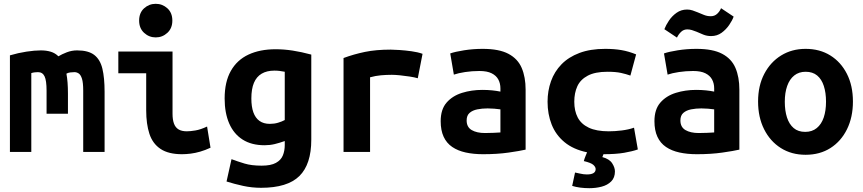

<svg xmlns="http://www.w3.org/2000/svg" viewBox="-20 -796 4520 1006"><path d="M32 0V-506Q76 -519 119 -525.5Q162 -532 194 -532Q223 -532 246 -525Q269 -518 286 -501Q304 -512 330 -522Q356 -532 384 -532Q443 -532 474 -508Q505 -484 516.5 -436Q528 -388 528 -315V0H416V-321Q416 -363 409.5 -383.5Q403 -404 392.5 -411Q382 -418 370 -418Q360 -418 348 -416.5Q336 -415 328 -410Q332 -389 334 -363Q336 -337 336 -306V-200H224V-321Q224 -374 213.5 -396Q203 -418 179 -418Q172 -418 162.5 -417Q153 -416 144 -413V0Z M934 12Q863 12 821.5 -15.5Q780 -43 763 -94.5Q746 -146 746 -218V-412H600V-526H884V-200Q884 -169 891.5 -148.5Q899 -128 915.5 -118Q932 -108 959 -108Q977 -108 1004 -112.5Q1031 -117 1065 -133L1083 -22Q1055 -9 1029 -1.5Q1003 6 979 9Q955 12 934 12ZM796 -600Q761 -600 735 -624Q709 -648 709 -688Q709 -729 735 -752.5Q761 -776 796 -776Q831 -776 857 -752.5Q883 -729 883 -688Q883 -648 857 -624Q831 -600 796 -600Z M1348 188Q1300 188 1254 178Q1208 168 1167 155L1193 38Q1225 50 1261.5 61Q1298 72 1351 72Q1399 72 1425.5 57.5Q1452 43 1462 18.5Q1472 -6 1472 -36V-57Q1444 -47 1419 -41Q1394 -35 1366 -35Q1298 -35 1251.5 -64.5Q1205 -94 1181 -149Q1157 -204 1157 -280Q1157 -367 1189.5 -424.5Q1222 -482 1282 -510Q1342 -538 1424 -538Q1468 -538 1513.5 -531Q1559 -524 1611 -510V-64Q1611 65 1548.5 126.5Q1486 188 1348 188ZM1394 -147Q1417 -147 1437 -153Q1457 -159 1472 -167V-420Q1456 -423 1444 -424.5Q1432 -426 1418 -426Q1378 -426 1351 -410Q1324 -394 1310.5 -362Q1297 -330 1297 -280Q1297 -237 1307.5 -207.5Q1318 -178 1339.5 -162.5Q1361 -147 1394 -147Z M1780 0V-492Q1834 -512 1892 -524Q1950 -536 2027 -536Q2043 -536 2073 -534Q2103 -532 2136 -527.5Q2169 -523 2194 -514L2169 -386Q2152 -391 2126 -395Q2100 -399 2075 -401.5Q2050 -404 2033 -404Q2004 -404 1976 -401.5Q1948 -399 1919 -391V0Z M2511 12Q2461 12 2420 3Q2379 -6 2349.5 -26Q2320 -46 2304.5 -79.5Q2289 -113 2289 -161Q2289 -223 2320 -258.5Q2351 -294 2401 -309.5Q2451 -325 2507 -325Q2535 -325 2559 -322.5Q2583 -320 2602 -316V-333Q2602 -359 2591 -379.5Q2580 -400 2556 -412Q2532 -424 2492 -424Q2453 -424 2417 -418.5Q2381 -413 2358 -405L2339 -516Q2364 -525 2411.5 -532.5Q2459 -540 2509 -540Q2595 -540 2644 -514Q2693 -488 2713.5 -440Q2734 -392 2734 -326V-12Q2704 -5 2644.5 3.5Q2585 12 2511 12ZM2521 -99Q2543 -99 2564.5 -100Q2586 -101 2602 -102V-223Q2589 -225 2570 -226.5Q2551 -228 2535 -228Q2506 -228 2481 -223Q2456 -218 2440.5 -204.5Q2425 -191 2425 -165Q2425 -130 2451.5 -114.5Q2478 -99 2521 -99Z M3068 190Q3043 190 3020 187Q2997 184 2978 178L2993 108Q3000 109 3019 113.5Q3038 118 3055 118Q3101 118 3101 90Q3101 79 3089 68Q3077 57 3039 48Q3042 36 3047 24Q3052 12 3056 2Q2984 -13 2938 -51Q2892 -89 2870.5 -143.5Q2849 -198 2849 -263Q2849 -320 2867 -370.5Q2885 -421 2922 -459Q2959 -497 3016 -518.5Q3073 -540 3151 -540Q3198 -540 3236 -533.5Q3274 -527 3313 -511L3283 -400Q3261 -408 3233.5 -414Q3206 -420 3163 -420Q3098 -420 3059.5 -399.5Q3021 -379 3005 -344Q2989 -309 2989 -263Q2989 -215 3007 -180.5Q3025 -146 3065 -127Q3105 -108 3170 -108Q3202 -108 3238 -112.5Q3274 -117 3302 -127L3322 -13Q3294 -3 3250.5 4.5Q3207 12 3142 12Q3140 16 3139 19.5Q3138 23 3136 27Q3173 37 3187.5 59.5Q3202 82 3202 102Q3202 135 3182.5 154.5Q3163 174 3132.5 182Q3102 190 3068 190Z M3631 12Q3581 12 3540 3Q3499 -6 3469.5 -26Q3440 -46 3424.5 -79.5Q3409 -113 3409 -161Q3409 -223 3440 -258.5Q3471 -294 3521 -309.5Q3571 -325 3627 -325Q3655 -325 3679 -322.5Q3703 -320 3722 -316V-333Q3722 -359 3711 -379.5Q3700 -400 3676 -412Q3652 -424 3612 -424Q3573 -424 3537 -418.5Q3501 -413 3478 -405L3459 -516Q3484 -525 3531.5 -532.5Q3579 -540 3629 -540Q3715 -540 3764 -514Q3813 -488 3833.5 -440Q3854 -392 3854 -326V-12Q3824 -5 3764.5 3.5Q3705 12 3631 12ZM3641 -99Q3663 -99 3684.5 -100Q3706 -101 3722 -102V-223Q3709 -225 3690 -226.5Q3671 -228 3655 -228Q3626 -228 3601 -223Q3576 -218 3560.5 -204.5Q3545 -191 3545 -165Q3545 -130 3571.5 -114.5Q3598 -99 3641 -99ZM3527 -599 3461 -643Q3469 -664 3485 -688Q3501 -712 3525 -729Q3549 -746 3580 -746Q3595 -746 3608.5 -741.5Q3622 -737 3634 -732Q3651 -725 3668 -718Q3685 -711 3704 -711Q3724 -711 3737.5 -723.5Q3751 -736 3758 -753L3824 -709Q3817 -689 3800.5 -665Q3784 -641 3760.5 -624Q3737 -607 3706 -607Q3684 -607 3665.5 -614.5Q3647 -622 3629 -630Q3617 -635 3605 -638.5Q3593 -642 3581 -642Q3562 -642 3548.5 -629Q3535 -616 3527 -599Z M4201 15Q4127 15 4071 -20.5Q4015 -56 3983.5 -119Q3952 -182 3952 -264Q3952 -347 3984.5 -409Q4017 -471 4073 -505.5Q4129 -540 4201 -540Q4275 -540 4330.5 -505.5Q4386 -471 4417.5 -409Q4449 -347 4449 -264Q4449 -182 4418 -119Q4387 -56 4331.5 -20.5Q4276 15 4201 15ZM4199 -105Q4235 -105 4259.5 -125Q4284 -145 4296 -180.5Q4308 -216 4308 -263Q4308 -310 4296.5 -345.5Q4285 -381 4261.5 -400.5Q4238 -420 4201 -420Q4166 -420 4141.5 -400.5Q4117 -381 4104.5 -345.5Q4092 -310 4092 -263Q4092 -216 4103.5 -180.5Q4115 -145 4138.5 -125Q4162 -105 4199 -105Z"/></svg>

Font: Ubuntu Sans Mono
Style: Regular
Weight: 400
Monospace: yes
Designer: Dalton Maag Ltd
Foundry: Dalton Maag Ltd
Version: Version 1.006